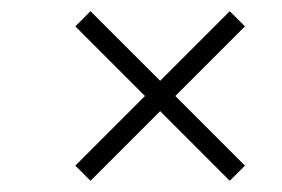

<svg xmlns="http://www.w3.org/2000/svg" viewBox="-20 -485 509 346"><path d="M143.1 -159.2 115.7 -186.5 241.2 -312 115.7 -437.5 143.1 -464.8 268.6 -339.4 394 -464.8 421.4 -437.5 295.9 -312 421.4 -186.5 394 -159.2 268.6 -284.7Z"/></svg>

Font: Elstob 18pt
Style: Italic
Weight: 400
Italic angle: -20°
Designer: Peter S. Baker
Version: Version 1.015